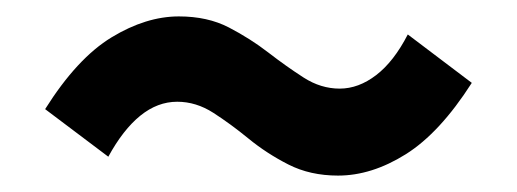

<svg xmlns="http://www.w3.org/2000/svg" viewBox="-20 -491 630 234"><path d="M392 -277Q358 -277 331.5 -290.5Q305 -304 283 -322Q261 -340 240 -353.5Q219 -367 196 -367Q172 -367 151 -350Q130 -333 112 -300L35 -358Q74 -420 116 -445.5Q158 -471 198 -471Q233 -471 259 -457.5Q285 -444 307 -427Q329 -410 350 -396.5Q371 -383 394 -383Q417 -383 438.5 -399.5Q460 -416 477 -449L555 -390Q516 -329 474.5 -303Q433 -277 392 -277Z"/></svg>

Font: Noto Sans TC Thin
Style: Bold
Weight: 700
Version: Version 2.004-H2;hotconv 1.0.118;makeotfexe 2.5.65603